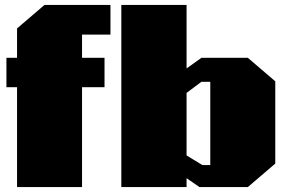

<svg xmlns="http://www.w3.org/2000/svg" viewBox="-20 -757 1173 777"><path d="M49 0V-404H6V-523H49V-642L160 -737H427V-617H312V-523H403V-404H312V0Z M471 0V-737H735V-480L795 -523H983L1094 -428V-95L983 0H787L735 -36V0ZM799 -89H831V-426H795L735 -381V-128Z"/></svg>

Font: Tomorrow ExtraBold
Style: Regular
Weight: 800
Designer: Tony de Marco, Monica Rizzolli
Foundry: Just in Type
Version: Version 2.002